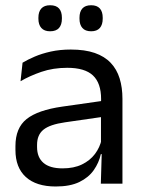

<svg xmlns="http://www.w3.org/2000/svg" viewBox="-20 -684 534 715"><path d="M355.5 0 359 -118.5 356 -131V-286.5L356.5 -315Q356.5 -374.5 326.2 -403Q296 -431.5 230.5 -431.5Q178 -431.5 134.2 -416.5Q90.5 -401.5 56.5 -381.5L64 -450.5Q83 -462 109.2 -473.2Q135.5 -484.5 169.2 -492Q203 -499.5 243.5 -499.5Q296 -499.5 332.8 -486.8Q369.5 -474 392.2 -450Q415 -426 425.5 -392Q436 -358 436 -316V0ZM187.5 10.5Q115 10.5 76.2 -24.8Q37.5 -60 37.5 -125.5V-140Q37.5 -207.5 79.2 -240.8Q121 -274 212 -287L366.5 -309L371 -250L222 -228.5Q166 -220.5 142 -201.2Q118 -182 118 -144.5V-136.5Q118 -98 141.8 -77.5Q165.5 -57 213 -57Q255 -57 285 -71.5Q315 -86 333.5 -110.5Q352 -135 358.5 -165L371 -110H355.5Q348.5 -78 329.2 -50.5Q310 -23 275.5 -6.2Q241 10.5 187.5 10.5ZM166.5 -567.5Q145 -567.5 134 -579.8Q123 -592 123 -614.5V-618Q123 -640.5 134 -652.5Q145 -664.5 166.5 -664.5Q189 -664.5 199.8 -652.5Q210.5 -640.5 210.5 -618V-614.5Q210.5 -592 199.8 -579.8Q189 -567.5 166.5 -567.5ZM319.5 -567.5Q297.5 -567.5 286.8 -579.8Q276 -592 276 -614.5V-618Q276 -640.5 286.8 -652.5Q297.5 -664.5 319.5 -664.5Q341 -664.5 351.8 -652.5Q362.5 -640.5 362.5 -618V-614.5Q362.5 -592 351.8 -579.8Q341 -567.5 319.5 -567.5Z"/></svg>

Font: Anek Bangla Medium
Style: Regular
Weight: 400
Version: Version 1.003